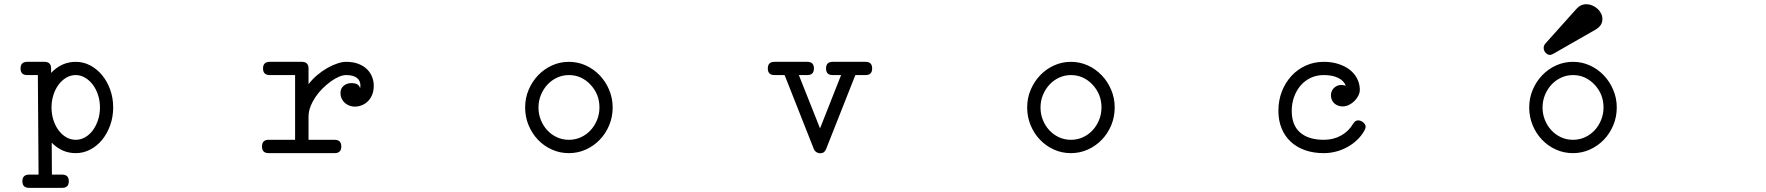

<svg xmlns="http://www.w3.org/2000/svg" viewBox="-20 -718 8469 921"><path d="M229 119.6H278.3Q310.1 119.6 310.1 151.4Q310.1 183.1 278.3 183.1H197.8H194.3H119.6Q87.4 183.1 87.4 151.4Q87.4 119.6 119.6 119.6H165L161.6 -357.9H110.4Q78.6 -357.9 78.6 -389.6Q78.6 -421.4 110.4 -421.4H193.4Q225.1 -421.4 225.1 -389.6V-368.2Q275.4 -421.4 343.3 -421.4Q380.4 -421.4 413.1 -404.1Q445.8 -386.7 470.2 -356.9Q494.6 -327.1 508.8 -287.4Q522.9 -247.6 522.9 -202.6Q522.9 -157.7 508.8 -117.9Q494.6 -78.1 470.5 -48.1Q446.3 -18.1 413.3 -0.7Q380.4 16.6 343.3 16.6Q276.9 16.6 228 -33.7ZM343.3 -47.4Q367.2 -47.4 388.4 -59.6Q409.7 -71.8 425.3 -93Q440.9 -114.3 450.2 -142.3Q459.5 -170.4 459.5 -202.6Q459.5 -233.9 450.4 -262Q441.4 -290 425.5 -311.3Q409.7 -332.5 388.4 -345.2Q367.2 -357.9 343.3 -357.9Q318.8 -357.9 297.9 -345.5Q276.9 -333 261 -311.8Q245.1 -290.5 236.1 -262.2Q227.1 -233.9 227.1 -202.6Q227.1 -170.9 236.1 -142.6Q245.1 -114.3 261 -93Q276.9 -71.8 297.9 -59.6Q318.8 -47.4 343.3 -47.4Z M1273.9 -357.9Q1241.7 -357.9 1241.7 -389.6Q1241.7 -421.4 1273.9 -421.4H1427.7Q1460 -421.4 1460 -389.6V-314Q1478 -337.9 1501.5 -357.7Q1524.9 -377.4 1549.8 -391.6Q1574.7 -405.8 1598.4 -413.6Q1622.1 -421.4 1640.1 -421.4Q1674.8 -421.4 1700 -411.4Q1725.1 -401.4 1741.2 -385.3Q1757.3 -369.1 1765.1 -348.6Q1772.9 -328.1 1772.9 -307.1Q1772.9 -282.7 1765.4 -263.9Q1757.8 -245.1 1744.9 -232.4Q1731.9 -219.7 1715.6 -213.1Q1699.2 -206.5 1681.6 -206.5Q1668.5 -206.5 1656.2 -211.2Q1644 -215.8 1634.5 -224.1Q1625 -232.4 1619.1 -244.6Q1613.3 -256.8 1613.3 -272.5Q1613.3 -293.5 1628.4 -306.4Q1643.6 -319.3 1665.5 -319.3Q1682.1 -319.3 1692.9 -314Q1703.6 -308.6 1707.5 -294.4Q1709 -300.8 1709 -306.2Q1709 -332 1691.2 -345Q1673.3 -357.9 1640.1 -357.9Q1625 -357.9 1606 -349.9Q1586.9 -341.8 1566.9 -327.4Q1546.9 -313 1527.6 -293.9Q1508.3 -274.9 1493.4 -252.7Q1478.5 -230.5 1469.2 -206.5Q1460 -182.6 1460 -158.7V-47.4H1585Q1617.2 -47.4 1617.2 -15.1Q1617.2 16.6 1585 16.6H1268.6Q1236.8 16.6 1236.8 -15.1Q1236.8 -47.4 1268.6 -47.4H1395.5V-357.9Z M2709 -421.4Q2752 -421.4 2790 -404.1Q2828.1 -386.7 2856.7 -356.7Q2885.3 -326.7 2902.1 -286.9Q2918.9 -247.1 2918.9 -202.6Q2918.9 -157.2 2902.3 -117.4Q2885.7 -77.6 2857.2 -47.9Q2828.6 -18.1 2790.3 -0.7Q2752 16.6 2709 16.6Q2665.5 16.6 2627.4 -0.5Q2589.4 -17.6 2560.8 -47.4Q2532.2 -77.1 2515.6 -117.2Q2499 -157.2 2499 -202.6Q2499 -247.6 2515.9 -287.4Q2532.7 -327.1 2561.3 -356.9Q2589.8 -386.7 2627.9 -404.1Q2666 -421.4 2709 -421.4ZM2812 -312.5Q2768.6 -357.9 2709 -357.9Q2679.2 -357.9 2652.6 -345.7Q2626 -333.5 2606.2 -312.3Q2586.4 -291 2574.7 -262.7Q2563 -234.4 2563 -202.6Q2563 -170.9 2574.2 -142.8Q2585.4 -114.7 2605 -93.5Q2624.5 -72.3 2651.1 -59.8Q2677.7 -47.4 2709 -47.4Q2739.7 -47.4 2766.4 -59.6Q2793 -71.8 2812.7 -93Q2832.5 -114.3 2844 -142.6Q2855.5 -170.9 2855.5 -202.6Q2855.5 -266.6 2812 -312.5Z M3694.8 -357.9Q3663.1 -357.9 3663.1 -389.6Q3663.1 -421.4 3694.8 -421.4H3852.5Q3884.3 -421.4 3884.3 -389.6Q3884.3 -357.9 3852.5 -357.9H3812L3913.6 -102.1L4014.6 -357.9H3974.1Q3942.4 -357.9 3942.4 -389.6Q3942.4 -421.4 3974.1 -421.4H4132.3Q4163.6 -421.4 4163.6 -389.6Q4163.6 -357.9 4132.3 -357.9H4083L3942.9 -3.4Q3934.6 17.1 3916.5 17.1Q3905.8 17.6 3896.7 12Q3887.7 6.3 3883.8 -3.4L3743.7 -357.9Z M5117.2 -421.4Q5160.2 -421.4 5198.2 -404.1Q5236.3 -386.7 5264.9 -356.7Q5293.5 -326.7 5310.3 -286.9Q5327.1 -247.1 5327.1 -202.6Q5327.1 -157.2 5310.5 -117.4Q5293.9 -77.6 5265.4 -47.9Q5236.8 -18.1 5198.5 -0.7Q5160.2 16.6 5117.2 16.6Q5073.7 16.6 5035.6 -0.5Q4997.6 -17.6 4969 -47.4Q4940.4 -77.1 4923.8 -117.2Q4907.2 -157.2 4907.2 -202.6Q4907.2 -247.6 4924.1 -287.4Q4940.9 -327.1 4969.5 -356.9Q4998 -386.7 5036.1 -404.1Q5074.2 -421.4 5117.2 -421.4ZM5220.2 -312.5Q5176.8 -357.9 5117.2 -357.9Q5087.4 -357.9 5060.8 -345.7Q5034.2 -333.5 5014.4 -312.3Q4994.6 -291 4982.9 -262.7Q4971.2 -234.4 4971.2 -202.6Q4971.2 -170.9 4982.4 -142.8Q4993.7 -114.7 5013.2 -93.5Q5032.7 -72.3 5059.3 -59.8Q5085.9 -47.4 5117.2 -47.4Q5147.9 -47.4 5174.6 -59.6Q5201.2 -71.8 5220.9 -93Q5240.7 -114.3 5252.2 -142.6Q5263.7 -170.9 5263.7 -202.6Q5263.7 -266.6 5220.2 -312.5Z M6470.2 -123.5Q6480 -140.6 6494.6 -140.6Q6502 -140.6 6508.3 -137.7Q6514.6 -134.8 6519.8 -130.4Q6524.9 -126 6527.8 -120.6Q6530.8 -115.2 6530.8 -110.4Q6530.8 -102.1 6524.9 -91.8Q6510.3 -65.9 6489 -45.9Q6467.8 -25.9 6442.1 -12Q6416.5 2 6387.7 9.3Q6358.9 16.6 6330.1 16.6Q6280.3 16.6 6240.2 2.4Q6200.2 -11.7 6171.6 -38.1Q6143.1 -64.5 6127.7 -102.1Q6112.3 -139.6 6112.3 -186.5Q6112.3 -236.3 6128.9 -279.1Q6145.5 -321.8 6174.6 -353.5Q6203.6 -385.3 6243.4 -403.3Q6283.2 -421.4 6330.1 -421.4Q6368.7 -421.4 6400.4 -411.1Q6432.1 -400.9 6454.6 -383.3Q6477.1 -365.7 6489.5 -341.8Q6502 -317.9 6502.9 -290V-288.6V-288.1Q6502.9 -272.9 6495.6 -258.8Q6488.3 -244.6 6476.8 -233.2Q6465.3 -221.7 6450.9 -214.8Q6436.5 -208 6422.4 -207.5H6420.9Q6409.2 -207.5 6398.9 -211.2Q6388.7 -214.8 6381.1 -221.7Q6373.5 -228.5 6368.9 -238.5Q6364.3 -248.5 6364.3 -261.2Q6364.3 -271.5 6368.2 -280.5Q6372.1 -289.6 6378.9 -296.1Q6385.7 -302.7 6394.5 -306.6Q6403.3 -310.5 6413.6 -310.5Q6418.9 -310.5 6424.8 -309.6Q6430.7 -308.6 6436 -306.2Q6426.8 -330.6 6399.4 -344.2Q6372.1 -357.9 6330.1 -357.9Q6295.4 -357.9 6267.1 -344.5Q6238.8 -331.1 6218.8 -307.6Q6198.7 -284.2 6187.5 -252.9Q6176.3 -221.7 6176.3 -186.5Q6176.3 -117.2 6216.6 -82.3Q6256.8 -47.4 6330.1 -47.4Q6376 -47.4 6412.6 -67.6Q6449.2 -87.9 6470.2 -123.5Z M7525.4 -421.4Q7568.4 -421.4 7606.4 -404.1Q7644.5 -386.7 7673.1 -356.7Q7701.7 -326.7 7718.5 -286.9Q7735.4 -247.1 7735.4 -202.6Q7735.4 -157.2 7718.8 -117.4Q7702.1 -77.6 7673.6 -47.9Q7645 -18.1 7606.7 -0.7Q7568.4 16.6 7525.4 16.6Q7481.9 16.6 7443.8 -0.5Q7405.8 -17.6 7377.2 -47.4Q7348.6 -77.1 7332 -117.2Q7315.4 -157.2 7315.4 -202.6Q7315.4 -247.6 7332.3 -287.4Q7349.1 -327.1 7377.7 -356.9Q7406.2 -386.7 7444.3 -404.1Q7482.4 -421.4 7525.4 -421.4ZM7628.4 -312.5Q7585 -357.9 7525.4 -357.9Q7495.6 -357.9 7469 -345.7Q7442.4 -333.5 7422.6 -312.3Q7402.8 -291 7391.1 -262.7Q7379.4 -234.4 7379.4 -202.6Q7379.4 -170.9 7390.6 -142.8Q7401.9 -114.7 7421.4 -93.5Q7440.9 -72.3 7467.5 -59.8Q7494.1 -47.4 7525.4 -47.4Q7556.2 -47.4 7582.8 -59.6Q7609.4 -71.8 7629.2 -93Q7648.9 -114.3 7660.4 -142.6Q7671.9 -170.9 7671.9 -202.6Q7671.9 -266.6 7628.4 -312.5ZM7394 -510.3 7541.5 -674.8Q7562 -697.8 7589.4 -697.8Q7603.5 -697.8 7617.2 -692.1Q7630.9 -686.5 7641.8 -677Q7652.8 -667.5 7659.7 -654.3Q7666.5 -641.1 7666.5 -626.5Q7666.5 -594.7 7633.3 -575.7L7432.6 -460.9Q7427.2 -458 7422.9 -456.3Q7418.5 -454.6 7414.1 -454.6Q7409.7 -454.6 7404.5 -457Q7399.4 -459.5 7395 -463.9Q7390.6 -468.3 7387.7 -474.6Q7384.8 -481 7384.8 -488.3Q7384.8 -500.5 7394 -510.3Z"/></svg>

Font: Erica Type
Style: Italic
Weight: 400
Monospace: yes
Designer: Peter Wiegel
Foundry: Peter Wiegel
Version: Version 1.000 2010 initial release